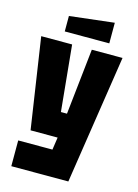

<svg xmlns="http://www.w3.org/2000/svg" viewBox="-129 -798 722 1008"><g transform="rotate(15 232.0 -294.0)"><path d="M36 140V0H222L232 -68H85L11 -560H179L214 -202H247L286 -560H453L346 140ZM124 -616V-700L366 -728V-616Z"/></g></svg>

Font: Tektur Condensed
Style: Bold
Weight: 700
Width: 3
Designer: Adam Jagosz
Foundry: Adam Jagosz
Version: Version 1.005;gftools[0.9.30]